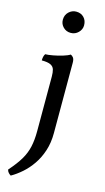

<svg xmlns="http://www.w3.org/2000/svg" viewBox="-142 -744 568 1038"><g transform="rotate(15 141.5 -225.0)"><path d="M35 249Q28 245 21.5 238Q15 231 13 221Q52 177 73 141.5Q94 106 102.5 68Q111 30 111 -19V-325Q111 -349 106.5 -364.5Q102 -380 86 -388Q70 -396 36 -396Q36 -407 38 -416Q40 -425 45 -433Q60 -433 87.5 -438Q115 -443 141 -451Q167 -459 179 -467Q188 -464 194.5 -455Q201 -446 201 -427V-33Q201 21 186.5 65.5Q172 110 148 145Q124 180 94.5 206Q65 232 35 249ZM148 -580Q123 -580 106 -597Q89 -614 89 -638Q89 -665 107 -682Q125 -699 148 -699Q175 -699 191.5 -682Q208 -665 208 -638Q208 -615 190.5 -597.5Q173 -580 148 -580Z"/></g></svg>

Font: Vollkorn
Style: Regular
Weight: 400
Designer: Friedrich Althausen
Foundry: Friedrich Althausen
Version: Version 5.001